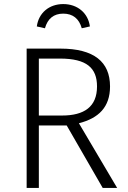

<svg xmlns="http://www.w3.org/2000/svg" viewBox="-20 -924 630 944"><path d="M291 -857C338 -857 369 -832 382 -785L422 -794C413 -861 360 -904 291 -904C222 -904 170 -861 161 -794L201 -785C214 -832 244 -857 291 -857ZM485 0H556L368 -318C465 -343 521 -397 521 -499C521 -620 442 -685 277 -685H111V0H171V-307H308ZM171 -356V-636H275C406 -636 457 -590 457 -499C457 -399 394 -356 285 -356Z"/></svg>

Font: FiraGO Light
Style: Regular
Weight: 300
Designer: bBox Type
Foundry: bBox Type GmbH
Version: Version 1.001;PS 001.001;hotconv 1.0.88;makeotf.lib2.5.64775